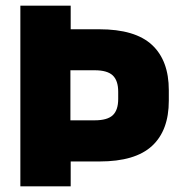

<svg xmlns="http://www.w3.org/2000/svg" viewBox="-20 -659 642 679"><path d="M332 -88H174V-233.5H315Q359.5 -233.5 378.8 -251.5Q398 -269.5 398 -309V-334.5Q398 -374 378.8 -392.2Q359.5 -410.5 315 -410.5H174V-555.5H331Q458 -555.5 517.5 -500.2Q577 -445 577 -340V-303Q577 -197.5 517.5 -142.8Q458 -88 332 -88ZM230 0H52V-639H230V-522.5L229 -453.5V-193.5L230 -111Z"/></svg>

Font: Anek Kannada Medium ExtraBold
Style: Regular
Weight: 800
Version: Version 1.003